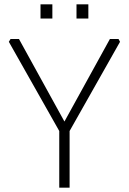

<svg xmlns="http://www.w3.org/2000/svg" viewBox="-20 -871 598 891"><path d="M21 -677 29 -690H68L279 -307L490 -690H530L537 -677L303 -263V0H255V-263ZM168 -785V-851H223V-785ZM335 -785V-851H390V-785Z"/></svg>

Font: Oxanium ExtraLight ExtraLight
Style: Regular
Weight: 250
Version: Version 2.000